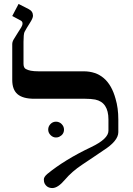

<svg xmlns="http://www.w3.org/2000/svg" viewBox="-20 -939 675 972"><path d="M579 -270Q579 -225 501 -176Q481 -163 457.5 -146.5Q434 -130 397 -106Q344 -71 308.5 -29Q273 13 245 13Q217 13 205 -12Q202 -19 202 -31Q202 -43 219 -58Q308 -131 441 -194Q529 -236 529 -277V-334Q529 -421 462 -435Q440 -439 412 -439H154Q96 -439 69 -462Q42 -485 42 -534V-715Q42 -727 49 -739Q56 -751 68.5 -770.5Q81 -790 87.5 -800.5Q94 -811 94 -820.5Q94 -830 85 -835L42 -858L74 -919L125 -893Q147 -882 147 -859Q147 -847 130.5 -821.5Q114 -796 104 -777Q99 -765 99 -728V-616Q99 -597 110 -590Q130 -578 174 -578H403Q527 -578 565 -439Q579 -392 579 -334ZM304 -283Q304 -258 279 -246Q272 -243 263 -243Q248 -243 236 -255Q224 -267 224 -283Q224 -299 235.5 -311Q247 -323 263.5 -323Q280 -323 292 -311Q304 -299 304 -283Z"/></svg>

Font: Cardo
Style: Regular
Weight: 400
Designer: David J. Perry
Foundry: David J. Perry
Version: Version 1.0451